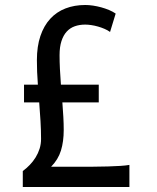

<svg xmlns="http://www.w3.org/2000/svg" viewBox="-20 -745 626 765"><path d="M75.7 -407.7H130.9Q128.9 -434.1 127.9 -458.5Q127 -482.9 127 -505.4Q127 -560.1 140.9 -601.3Q154.8 -642.6 180.2 -670.2Q205.6 -697.8 241 -711.4Q276.4 -725.1 319.8 -725.1Q334 -725.1 350.6 -722.7Q367.2 -720.2 383.3 -715.8Q399.4 -711.4 414.6 -705.1Q429.7 -698.7 440.9 -690.9L418.5 -617.7Q409.2 -624.5 396.7 -629.9Q384.3 -635.3 370.6 -639.2Q356.9 -643.1 343.8 -645Q330.6 -647 319.8 -647Q296.9 -647 278.1 -640.4Q259.3 -633.8 245.8 -619.1Q232.4 -604.5 224.9 -581.3Q217.3 -558.1 217.3 -524.9Q217.3 -499 218.8 -469.2Q220.2 -439.5 222.7 -407.7H373.5V-336.9H228.5Q231 -306.6 232.4 -278.8Q233.9 -251 233.9 -227.1Q233.9 -181.2 222.9 -145.3Q211.9 -109.4 183.6 -80.6H282.7Q318.8 -80.6 351.1 -80.8Q383.3 -81.1 410.6 -81.8Q438 -82.5 459.5 -84Q481 -85.4 495.6 -87.9V0H70.8V-63.5Q85.4 -74.2 98.6 -87.9Q111.8 -101.6 121.8 -117.7Q131.8 -133.8 137.7 -152.3Q143.6 -170.9 143.6 -191.4Q143.6 -225.6 141.4 -262.5Q139.2 -299.3 136.2 -336.9H75.7Z"/></svg>

Font: Andika DR AuSIL
Style: Regular
Weight: 400
Designer: Annie Olsen & Victor Gaultney
Foundry: SIL International
Version: Version 0.003